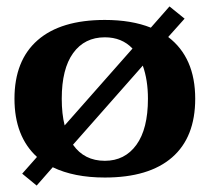

<svg xmlns="http://www.w3.org/2000/svg" viewBox="-20 -542 652 597"><path d="M587 -235Q587 -115 515 -52.5Q443 10 306 10Q210 10 144 -22L94 35L49 -2L95 -54Q25 -118 25 -235Q25 -354 97 -417Q169 -480 306 -480Q389 -480 449 -456L507 -522L554 -484L503 -427Q587 -363 587 -235ZM181 -152 392 -391Q359 -426 306 -426Q243 -426 207.5 -377Q172 -328 172 -235Q172 -188 181 -152ZM440 -235Q440 -293 424 -338L207 -92Q242 -42 306 -42Q368 -42 404 -91.5Q440 -141 440 -235Z"/></svg>

Font: Taviraj SemiBold
Style: Regular
Weight: 600
Designer: Katatrad Team
Foundry: CadsonDemak
Version: Version 1.001